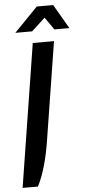

<svg xmlns="http://www.w3.org/2000/svg" viewBox="-65 -767 484 1072"><g transform="rotate(-5 177.5 -231.0)"><path d="M52 -596 184 -732H276L355 -596H271L222 -666L146 -596ZM17 270 144 -531H263L178 4Q153 172 103 270Z"/></g></svg>

Font: Exo
Style: Demi Bold Italic
Weight: 600
Designer: Natanael Gama
Version: Version 1